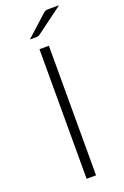

<svg xmlns="http://www.w3.org/2000/svg" viewBox="-168 -935 635 985"><g transform="rotate(-20 149.5 -442.5)"><path d="M175 0H123.5V-707.5H175ZM295 -885 149 -777Q144 -773.5 139.8 -772.2Q135.5 -771 129.5 -771H94.5L208 -874Q215 -880.5 221 -882.8Q227 -885 239 -885Z"/></g></svg>

Font: Lato Light
Style: Regular
Weight: 300
Designer: Lukasz Dziedzic
Foundry: Lukasz Dziedzic
Version: Version 1.104; Western+Polish opensource